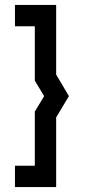

<svg xmlns="http://www.w3.org/2000/svg" viewBox="-20 -684 349 783"><path d="M122 -355V-577H41V-664H209V-380L261 -292L209 -205V79H41V-8H122V-229L160 -292Z"/></svg>

Font: Gulax
Style: Regular
Weight: 400
Designer: Morgan Gilbert
Foundry: VTF
Version: Version 1.001;hotconv 1.0.109;makeotfexe 2.5.65596